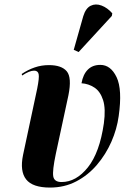

<svg xmlns="http://www.w3.org/2000/svg" viewBox="-20 -837 590 867"><path d="M206 10Q127 10 98 -27Q69 -64 84 -137L148 -437Q158 -487 154.5 -502.5Q151 -518 134 -518Q113 -518 80 -496L78 -503Q106 -522 136.5 -532.5Q167 -543 201 -543Q258 -543 281.5 -515Q305 -487 289 -407L232 -142Q216 -66 220.5 -40.5Q225 -15 258 -15Q324 -15 377 -81.5Q430 -148 449 -280Q458 -346 445.5 -385Q433 -424 406.5 -441.5Q380 -459 348 -461Q355 -501 376.5 -522.5Q398 -544 433 -544Q480 -544 506.5 -488.5Q533 -433 516 -313Q508 -254 483 -197Q458 -140 418 -93Q378 -46 324.5 -18Q271 10 206 10ZM335 -602 313 -612 356 -764Q367 -800 389.5 -811Q412 -822 438.5 -812Q465 -802 487 -777L485 -765Z"/></svg>

Font: Noto Serif Display ExtraCondensed ExtraBold
Style: Italic
Weight: 800
Width: 2
Italic angle: -12°
Designer: Monotype Design Team
Foundry: Monotype Imaging Inc.
Version: Version 2.009